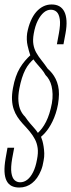

<svg xmlns="http://www.w3.org/2000/svg" viewBox="-38 -700 318 859"><path d="M48 139Q64.5 139 78.8 134Q93 129 105.2 119.5Q117.5 110 127.8 95.5Q138 81 145.8 61.8Q153.5 42.5 157 19Q160.5 2 160 -13.8Q159.5 -29.5 157.2 -44Q155 -58.5 151.8 -69.8Q148.5 -81 145.5 -88Q154.5 -95.5 163.2 -105.2Q172 -115 180.8 -128.2Q189.5 -141.5 197.2 -157.5Q205 -173.5 211.2 -192.5Q217.5 -211.5 221.5 -233.5Q225.5 -258 225.8 -278.2Q226 -298.5 222 -315.8Q218 -333 211 -347Q204 -361 195 -372.2Q186 -383.5 175.5 -392.5Q161.5 -413 148 -429.8Q134.5 -446.5 124.8 -463.5Q115 -480.5 111.5 -501Q108 -521.5 113 -549.5Q119 -584 131 -607.8Q143 -631.5 157.8 -644Q172.5 -656.5 189.5 -656.5Q205 -656.5 215.5 -646.8Q226 -637 229.5 -614Q233 -591 225.5 -550.5L216.5 -502H246L255 -550Q261 -582.5 259.5 -607Q258 -631.5 250 -647.5Q242 -663.5 227.8 -671.8Q213.5 -680 193 -680Q173 -680 155.8 -671.5Q138.5 -663 124.2 -646.8Q110 -630.5 99.5 -606.2Q89 -582 83.5 -551.5Q81.5 -537 82 -522.8Q82.5 -508.5 85.5 -495.5Q88.5 -482.5 91.5 -472Q94.5 -461.5 97.5 -452.5Q85.5 -441.5 73.8 -427.8Q62 -414 51.2 -396.2Q40.5 -378.5 32.8 -356.2Q25 -334 20 -306Q14.5 -276 15.8 -252.8Q17 -229.5 23.5 -210.8Q30 -192 40 -177Q50 -162 62 -148.5Q80.5 -129 94.8 -111.8Q109 -94.5 118.2 -77Q127.5 -59.5 130.5 -37.5Q133.5 -15.5 127.5 14Q121.5 47.5 110.2 70Q99 92.5 84.2 104Q69.5 115.5 52 115.5Q37.5 115.5 27 105.8Q16.5 96 13 73Q9.5 50 16.5 9L25.5 -39H-4.5L-13 9Q-19 44 -17.8 68.5Q-16.5 93 -8.5 108.8Q-0.5 124.5 13.8 131.8Q28 139 48 139ZM131.5 -105.5Q124.5 -116.5 115.2 -126.8Q106 -137 95.8 -149Q85.5 -161 74 -178Q62 -189.5 54.2 -206.2Q46.5 -223 44.5 -247Q42.5 -271 48.5 -303.5Q53.5 -329.5 60.2 -350.8Q67 -372 75.2 -388Q83.5 -404 93.2 -415.5Q103 -427 111.5 -434.5Q119 -423.5 129.2 -412Q139.5 -400.5 149.2 -388.8Q159 -377 165.5 -364.5Q174.5 -356 181.8 -343.2Q189 -330.5 192.8 -314.5Q196.5 -298.5 197.2 -279.2Q198 -260 194 -237.5Q189.5 -213.5 183 -192.8Q176.5 -172 168 -155.2Q159.5 -138.5 150 -126Q140.5 -113.5 131.5 -105.5Z"/></svg>

Font: Anybody ExtraCondensed ExtraLight
Style: Italic
Weight: 250
Width: 2
Italic angle: -10°
Version: Version 1.113;gftools[0.9.25]